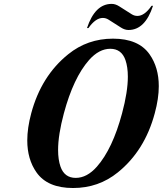

<svg xmlns="http://www.w3.org/2000/svg" viewBox="-20 -943 825 973"><path d="M471.2 -98.6Q550.3 -188.5 598.6 -368.7Q627.9 -478 627.9 -554.2Q627.9 -603.5 615.7 -638.7Q595.7 -695.8 538.8 -695.8Q481.9 -695.8 431.2 -638.7Q352.1 -548.8 303.7 -368.7Q274.4 -259.3 274.4 -183.1Q274.4 -133.8 286.6 -98.6Q306.6 -41.5 363.8 -41.5Q420.9 -41.5 471.2 -98.6ZM165 -69.3Q118.2 -135.7 118.2 -231.4Q118.2 -293.9 138.2 -368.7Q189 -558.1 325.7 -668Q423.3 -747.1 552.7 -747.1Q682.1 -747.1 737.8 -668Q784.7 -601.6 784.7 -506.3Q784.7 -443.8 764.2 -368.7Q713.4 -179.2 577.1 -69.3Q479.5 9.8 350.1 9.8Q220.7 9.8 165 -69.3ZM545.9 -923.3Q564.9 -923.3 584 -911.1L647 -871.1Q660.6 -862.3 676.3 -862.3Q712.4 -862.3 748 -913.6H755.4Q715.3 -791 631.3 -791Q612.3 -791 593.3 -803.2L530.3 -843.3Q516.6 -852.1 501 -852.1Q464.4 -852.1 428.2 -800.8H420.9Q461.4 -923.3 545.9 -923.3Z"/></svg>

Font: Cursive Sans
Style: Bold
Weight: 700
Italic angle: -15°
Designer: Wojciech Kalinowski "wmk69" (wmk69@o2.pl)
Foundry: Wojciech Kalinowski "wmk69" (wmk69@o2.pl)
Version: Wersja 3.1.0; 2022-02-18